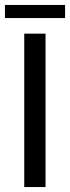

<svg xmlns="http://www.w3.org/2000/svg" viewBox="-53 -756 283 776"><path d="M45 -620H131V0H45ZM-33 -683V-736H210V-683Z"/></svg>

Font: Smooch Sans SemiBold
Style: Bold
Weight: 600
Designer: Robert E. Leuschke
Foundry: Robert E. Leuschke
Version: Version 1.010; ttfautohint (v1.8.3)